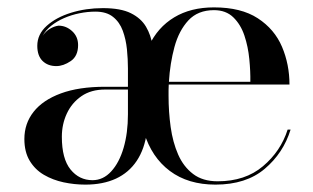

<svg xmlns="http://www.w3.org/2000/svg" viewBox="-20 -490 848 520"><path d="M211 10Q181.5 10 152.2 3.8Q123 -2.5 99 -16.5Q75 -30.5 60.5 -54.5Q46 -78.5 46 -113.5Q46 -155.5 71 -187.2Q96 -219 144.8 -237Q193.5 -255 264.5 -255H326.5V-304.5Q326.5 -329.5 323.8 -356.5Q321 -383.5 312.5 -406.8Q304 -430 286.2 -444.2Q268.5 -458.5 238.5 -458.5Q217 -458.5 195 -454Q173 -449.5 153.5 -441Q134 -432.5 119 -420.5Q104 -408.5 95.5 -393Q103.5 -405 115.2 -412Q127 -419 138.5 -420.5Q159 -420.5 175.2 -405.8Q191.5 -391 191.5 -368Q191.5 -338 171.5 -324.5Q151.5 -311 132.5 -311Q109.5 -311 95.2 -325Q81 -339 81 -366Q81 -397 106.5 -420Q132 -443 172.5 -455.5Q213 -468 258.5 -468Q307 -468 334.5 -454.2Q362 -440.5 375.5 -417.5Q389 -394.5 393 -366.5L383.5 -366Q407 -416 451.8 -443Q496.5 -470 559.5 -470Q633 -470 678.2 -440.5Q723.5 -411 743.8 -363.2Q764 -315.5 764 -261H437Q436.5 -253.5 436.5 -245.8Q436.5 -238 436.5 -230Q436.5 -187.5 442.2 -146Q448 -104.5 462.5 -71.5Q477 -38.5 503 -18.8Q529 1 569.5 1Q644 1 692.2 -39.8Q740.5 -80.5 759 -139H767Q747.5 -75.5 697 -32.8Q646.5 10 563.5 10Q489.5 10 440 -27Q390.5 -64 370 -131.5L378 -133Q371.5 -86 350.2 -54.2Q329 -22.5 294 -6.2Q259 10 211 10ZM230.5 -2Q259.5 -2 281.2 -25.8Q303 -49.5 314.8 -89.8Q326.5 -130 326.5 -180.5V-247.5H264.5Q226.5 -247.5 200.5 -229.5Q174.5 -211.5 161 -182.5Q147.5 -153.5 147.5 -119.5Q147.5 -60 171 -31Q194.5 -2 230.5 -2ZM437.5 -268.5H658Q658.5 -296.5 655.2 -330Q652 -363.5 642 -393.5Q632 -423.5 612 -443Q592 -462.5 559.5 -462.5Q516 -462.5 490.2 -434.8Q464.5 -407 452.5 -362.8Q440.5 -318.5 437.5 -268.5Z"/></svg>

Font: Bodoni Moda 28pt
Style: Regular
Weight: 400
Designer: Owen Earl
Foundry: indestructible type
Version: Version 2.005